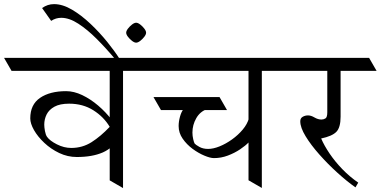

<svg xmlns="http://www.w3.org/2000/svg" viewBox="-62 -931 1885 951"><path d="M538.6 -258.8Q498.5 -198.2 446.8 -175.8Q395 -153.3 318.4 -153.3Q272.9 -153.3 231.4 -173.1Q189.9 -192.9 157.5 -223.4Q125 -253.9 106.4 -286.6Q87.9 -319.3 87.9 -344.7Q87.9 -413.1 136.5 -446.3Q185.1 -479.5 265.6 -479.5Q304.2 -479.5 345.2 -460Q386.2 -440.4 424.1 -408.2Q461.9 -376 491.9 -336.9Q522 -297.9 538.6 -258.8ZM481.4 -302.7Q452.1 -352.1 400.4 -384.8Q348.6 -417.5 280.3 -417.5Q234.9 -417.5 207.8 -402.6Q180.7 -387.7 168.9 -364Q157.2 -340.3 157.2 -313.5Q157.2 -301.3 160.6 -282.2Q164.1 -263.2 170.9 -253.4Q184.6 -233.9 219.7 -216.1Q254.9 -198.2 291 -198.2Q346.2 -198.2 391.4 -226.8Q436.5 -255.4 481.4 -302.7ZM406.7 -644.5 443.8 -580.1H-4.9L-42 -644.5ZM654.8 -644.5 691.9 -580.1H248.5L211.4 -644.5ZM481.4 -37.6V-644H547.4V0.5Z M530.8 -638.7H507.8Q463.4 -691.9 417 -738.3Q370.6 -784.7 325.9 -813.7Q281.2 -842.8 241.2 -842.8Q214.4 -842.8 191.4 -827.6L146.5 -891.1Q173.3 -910.6 205.6 -910.6Q248 -910.6 294.7 -883.1Q341.3 -855.5 386.5 -812.7Q431.6 -770 469.2 -723.4Q506.8 -676.8 530.8 -638.7Z M563 -769Q563 -777.8 571.8 -789.3Q580.6 -800.8 592 -809.6Q603.5 -818.4 612.3 -818.4Q621.1 -818.4 632.6 -809.6Q644 -800.8 652.8 -789.3Q661.6 -777.8 661.6 -769Q661.6 -760.3 652.8 -748.8Q644 -737.3 632.6 -728.5Q621.1 -719.7 612.3 -719.7Q603.5 -719.7 592 -728.5Q580.6 -737.3 571.8 -748.8Q563 -760.3 563 -769Z M1170.9 -345.2V-227.1Q1154.3 -209.5 1127 -191.2Q1099.6 -172.9 1066.4 -160.4Q1033.2 -147.9 997.6 -147.9Q979.5 -147.9 950.2 -160.2Q920.9 -172.4 891.8 -193.8Q862.8 -215.3 842.8 -244.1Q822.8 -272.9 822.8 -306.6Q822.8 -329.1 829.6 -353.5Q836.4 -377.9 847.2 -390.6H963.9Q929.2 -378.9 910.2 -345.7Q891.1 -312.5 891.1 -274.4Q891.1 -258.3 895 -241.5Q898.9 -224.6 902.3 -219.7Q907.2 -213.9 925.3 -203.6Q943.4 -193.4 968.8 -193.4Q994.6 -193.4 1025.9 -206.1Q1057.1 -218.8 1087.4 -240.5Q1117.7 -262.2 1140.4 -289.3Q1163.1 -316.4 1170.9 -345.2ZM1017.6 -644.5 1054.7 -580.1H645L607.9 -644.5ZM1342.3 -644.5 1379.4 -580.1H936L898.9 -644.5ZM1168.9 -38.1V-644.5H1234.9V0ZM1025.4 -450.2 1062.5 -385.7H735.4L698.2 -450.2Z M1715.8 -644.5 1752.9 -580.1H1332.5L1295.4 -644.5ZM1766.1 -644.5 1803.2 -580.1H1398.9L1361.8 -644.5ZM1559.1 -620.1H1625V-353Q1625 -299.3 1603.8 -277.8Q1582.5 -256.3 1528.8 -245.1Q1543.5 -210.4 1570.3 -170.7Q1597.2 -130.9 1633.5 -93.3Q1669.9 -55.7 1712.4 -26.4L1698.7 -2.9Q1656.2 -32.7 1608.9 -75.7Q1561.5 -118.7 1519.8 -165.8Q1478 -212.9 1451.7 -256.1Q1425.3 -299.3 1425.3 -330.1Q1425.3 -345.7 1437.3 -352.5Q1449.2 -359.4 1463.9 -359.4Q1478.5 -359.4 1495.8 -349.1Q1513.2 -338.9 1530.3 -338.9Q1541 -338.9 1550 -344.5Q1559.1 -350.1 1559.1 -375Z"/></svg>

Font: Annapurna SIL
Style: Regular
Weight: 400
Designer: Peter Martin, Annie Olsen
Foundry: SIL International
Version: Version 2.000